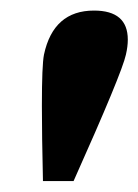

<svg xmlns="http://www.w3.org/2000/svg" viewBox="-20 -759 258 358"><path d="M117.2 -421.4H60.1Q58.1 -506.8 58.1 -562Q58.1 -637.7 62 -657.2Q79.6 -739.3 155.3 -739.3Q218.3 -739.3 218.3 -685.1Q218.3 -672.4 214.8 -657.2Q207.5 -623 117.2 -421.4Z"/></svg>

Font: Munson
Style: Bold Italic
Weight: 700
Italic angle: -12°
Designer: Paul James MIller
Foundry: High-Logic / Made with FontCreator
Version: Version 2.10;May 5, 2019;FontCreator 11.5.0.2430 64-bit